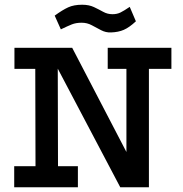

<svg xmlns="http://www.w3.org/2000/svg" viewBox="-20 -791 772 811"><path d="M41 -589H285L514 -149V-500H435V-589H704V-500H609V0H488L224 -501L225 -89H309V0H40V-89H130L129 -500H41ZM237 -667 211 -725Q244 -749 268 -760Q292 -771 327 -771Q356 -771 377 -761Q398 -751 416 -741Q434 -731 455 -731Q474 -731 488.5 -738Q503 -745 528 -762L554 -701Q526 -675 503 -665Q480 -655 449 -654Q427 -653 407 -663.5Q387 -674 367.5 -684.5Q348 -695 325 -695Q301 -695 283.5 -688Q266 -681 237 -667Z"/></svg>

Font: Podkova SemiBold
Style: Regular
Weight: 600
Designer: Ilya Yudin
Foundry: Cyreal (www.cyreal.org)
Version: Version 2.103